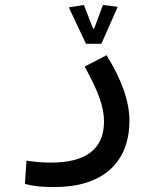

<svg xmlns="http://www.w3.org/2000/svg" viewBox="-20 -525 626 775"><path d="M201.2 230C391.1 230 502.4 133.8 502.4 -38.1C502.4 -116.2 471.7 -202.1 410.2 -302.2L321.8 -256.3C376 -157.7 399.9 -94.7 399.9 -34.7C399.9 76.7 326.2 131.3 186.5 131.3C147.5 131.3 124 128.4 86.9 123.5L80.6 217.3C116.7 227.1 148.9 230 201.2 230ZM327.1 -348.1H389.2L455.1 -497.6L395.5 -504.9L360.4 -410.2H355.5L318.4 -504.9L257.8 -495.1Z"/></svg>

Font: Cascadia Mono NF
Style: Regular
Weight: 400
Monospace: yes
Designer: Aaron Bell
Foundry: Saja Typeworks
Version: Version 2404.023